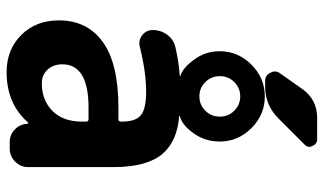

<svg xmlns="http://www.w3.org/2000/svg" viewBox="-226 -798 1014 602"><g transform="rotate(90 281.0 -497.0)"><path d="M282.2 -615.2Q308.6 -615.2 327.1 -633.8Q345.7 -652.3 345.7 -679.2Q345.7 -706.1 327.1 -724.6Q308.6 -743.2 282.2 -743.2Q255.9 -743.2 237.3 -724.6Q218.8 -706.1 218.8 -679.2Q218.8 -652.3 237.3 -633.8Q255.9 -615.2 282.2 -615.2ZM353.5 -361.3Q361.3 -361.3 361.3 -369.1V-372.1Q361.3 -415 341.3 -431.6Q321.3 -448.2 267.6 -448.2Q207 -448.2 127.9 -428.7Q122.1 -426.8 116.2 -426.8Q102.5 -426.8 90.8 -435.5Q74.2 -448.2 74.2 -468.8Q74.2 -494.1 88.9 -514.2Q103.5 -534.2 127.9 -540Q174.8 -550.8 217.8 -553.7Q217.8 -553.7 218.3 -554.2Q218.8 -554.7 217.8 -555.7Q194.3 -562.5 169.9 -594.7Q140.6 -631.8 140.6 -678.7Q140.6 -736.3 182.6 -778.3Q224.6 -820.3 282.2 -820.3Q339.8 -820.3 381.8 -778.3Q423.8 -736.3 423.8 -678.7Q423.8 -630.9 395.5 -593.8Q371.1 -560.5 343.8 -553.7Q343.8 -553.7 343.8 -553.2Q343.8 -552.7 343.8 -551.8Q422.9 -545.9 462.9 -499Q503.9 -450.2 503.9 -345.7V-78.1Q503.9 -54.7 486.8 -37.6Q469.7 -20.5 446.3 -20.5H425.8Q402.3 -20.5 385.7 -36.6Q369.1 -52.7 368.2 -76.2Q368.2 -77.1 366.2 -78.1Q364.3 -79.1 363.3 -77.1Q304.7 -10.7 206.1 -10.7Q135.7 -10.7 89.8 -56.6Q43.9 -102.5 43.9 -174.8Q43.9 -263.7 111.8 -312.5Q179.7 -361.3 317.4 -361.3ZM361.3 -259.8Q361.3 -267.6 353.5 -267.6H317.4Q182.6 -267.6 181.6 -186.5Q181.6 -157.2 198.2 -139.2Q214.8 -121.1 241.2 -121.1Q293.9 -121.1 327.6 -154.3Q361.3 -187.5 361.3 -247.1ZM258.8 -937.5Q292 -984.4 349.6 -984.4H416Q431.6 -984.4 437.5 -969.7Q440.4 -964.8 440.4 -960Q440.4 -951.2 432.6 -944.3L349.6 -861.3Q308.6 -821.3 251 -821.3H234.4Q215.8 -821.3 208 -837.9Q204.1 -844.7 204.1 -851.6Q204.1 -860.4 210 -868.2Z"/></g></svg>

Font: Gen Jyuu Gothic P Bold
Style: Bold
Weight: 700
Designer: [Source Han Sans]
Ryoko NISHIZUKA  (kana & ideographs); Paul D. Hunt (Latin, Greek & Cyrillic); Wenlong ZHANG  (bopomofo
Version: Version 1.002.20150607